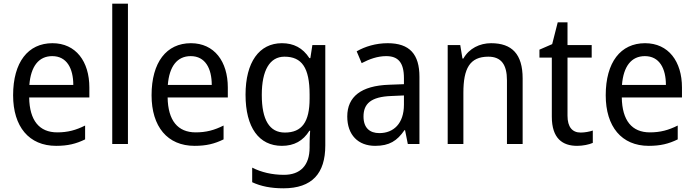

<svg xmlns="http://www.w3.org/2000/svg" viewBox="-20 -780 3760 1040"><path d="M264 -546C132 -546 51 -443 51 -264C51 -94 137 10 284 10C347 10 392 -1 441 -25V-100C391 -75 347 -63 290 -63C193 -63 140 -127 138 -252H464V-306C464 -447 391 -546 264 -546ZM263 -476C342 -476 377 -409 377 -320H139C147 -421 190 -476 263 -476Z M673 0V-760H588V0Z M1014 -546C882 -546 801 -443 801 -264C801 -94 887 10 1034 10C1097 10 1142 -1 1191 -25V-100C1141 -75 1097 -63 1040 -63C943 -63 890 -127 888 -252H1214V-306C1214 -447 1141 -546 1014 -546ZM1013 -476C1092 -476 1127 -409 1127 -320H889C897 -421 940 -476 1013 -476Z M1507 -546C1384 -546 1310 -443 1310 -267C1310 -89 1383 10 1507 10C1573 10 1622 -17 1656 -72H1660C1658 -53 1657 -18 1657 0V19C1657 117 1606 167 1518 167C1454 167 1395 153 1346 128V207C1393 229 1448 240 1515 240C1671 240 1742 159 1742 8V-536H1672L1661 -465H1656C1620 -521 1570 -546 1507 -546ZM1521 -473C1615 -473 1657 -413 1657 -268V-246C1657 -119 1615 -62 1523 -62C1440 -62 1398 -130 1398 -266C1398 -399 1441 -473 1521 -473Z M2080 -546C2016 -546 1957 -528 1912 -502L1939 -438C1981 -460 2025 -476 2072 -476C2135 -476 2168 -443 2168 -357V-324L2088 -321C1936 -316 1861 -256 1861 -149C1861 -49 1920 10 2012 10C2089 10 2131 -17 2171 -75H2174L2189 0H2252V-364C2252 -486 2199 -546 2080 -546ZM2100 -260 2168 -263V-213C2168 -111 2112 -59 2035 -59C1983 -59 1949 -87 1949 -149C1949 -218 1989 -256 2100 -260Z M2640 -546C2579 -546 2521 -518 2490 -463H2485L2473 -536H2405V0H2490V-278C2490 -408 2524 -473 2625 -473C2695 -473 2726 -430 2726 -345V0H2811V-355C2811 -487 2753 -546 2640 -546Z M3125 -62C3080 -62 3054 -92 3054 -153V-468H3185V-536H3054V-659H3001L2971 -541L2902 -511V-468H2969V-148C2969 -30 3027 10 3106 10C3137 10 3171 3 3191 -6V-73C3174 -67 3148 -62 3125 -62Z M3474 -546C3342 -546 3261 -443 3261 -264C3261 -94 3347 10 3494 10C3557 10 3602 -1 3651 -25V-100C3601 -75 3557 -63 3500 -63C3403 -63 3350 -127 3348 -252H3674V-306C3674 -447 3601 -546 3474 -546ZM3473 -476C3552 -476 3587 -409 3587 -320H3349C3357 -421 3400 -476 3473 -476Z"/></svg>

Font: Noto Sans Thai Looped SemiCondensed
Style: Regular
Weight: 400
Width: 4
Designer: Sasikarn Vongin, Ben Mitchell
Foundry: The Fontpad Ltd
Version: Version 1.001